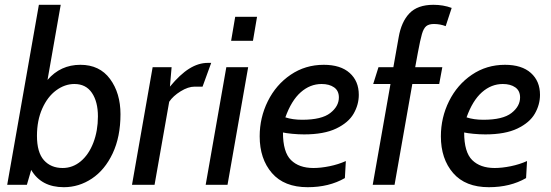

<svg xmlns="http://www.w3.org/2000/svg" viewBox="-20 -770 2294 800"><path d="M110 -62 92 0H10L142 -750H233L178 -437Q232 -500 315 -500Q395 -500 438.5 -441Q482 -382 482 -294Q482 -200 449.5 -131Q417 -62 363 -26Q309 10 246 10Q152 10 110 -62ZM388 -285Q388 -346 363 -383Q338 -420 290 -420Q250 -420 214 -393.5Q178 -367 156 -317.5Q134 -268 134 -204Q134 -135 163 -102.5Q192 -70 241 -70Q283 -70 316.5 -98Q350 -126 369 -175.5Q388 -225 388 -285Z M616 -490H695L688 -409Q730 -460 768.5 -484Q807 -508 846 -508H860L824 -409H791Q764 -409 732.5 -389.5Q701 -370 685 -346L624 0H530Z M960 -700H1051L1034 -600H943ZM923 -490H1014L928 0H837Z M1062 -202Q1062 -280 1096 -348.5Q1130 -417 1191 -458.5Q1252 -500 1329 -500Q1399 -500 1437 -466Q1475 -432 1475 -375Q1475 -334 1453.5 -296.5Q1432 -259 1381 -234.5Q1330 -210 1247 -210Q1223 -210 1197.5 -212.5Q1172 -215 1159 -218Q1159 -136 1192.5 -103Q1226 -70 1286 -70Q1317 -70 1353.5 -77.5Q1390 -85 1421 -99L1417 -28Q1351 10 1262 10Q1164 10 1113 -49Q1062 -108 1062 -202ZM1392 -364Q1392 -392 1372 -406Q1352 -420 1320 -420Q1272 -420 1233 -385.5Q1194 -351 1169 -281Q1199 -271 1239 -271Q1320 -271 1356 -299Q1392 -327 1392 -364Z M1607 -420H1535L1557 -490H1619L1641 -614Q1652 -679 1686 -714.5Q1720 -750 1786 -750Q1827 -750 1862 -737L1837 -661Q1814 -670 1788 -670Q1767 -670 1756 -661Q1745 -652 1738 -628Q1731 -604 1721 -550L1710 -490H1823L1810 -420H1698L1624 0H1533Z M1817 -202Q1817 -280 1851 -348.5Q1885 -417 1946 -458.5Q2007 -500 2084 -500Q2154 -500 2192 -466Q2230 -432 2230 -375Q2230 -334 2208.5 -296.5Q2187 -259 2136 -234.5Q2085 -210 2002 -210Q1978 -210 1952.5 -212.5Q1927 -215 1914 -218Q1914 -136 1947.5 -103Q1981 -70 2041 -70Q2072 -70 2108.5 -77.5Q2145 -85 2176 -99L2172 -28Q2106 10 2017 10Q1919 10 1868 -49Q1817 -108 1817 -202ZM2147 -364Q2147 -392 2127 -406Q2107 -420 2075 -420Q2027 -420 1988 -385.5Q1949 -351 1924 -281Q1954 -271 1994 -271Q2075 -271 2111 -299Q2147 -327 2147 -364Z"/></svg>

Font: Cabin
Style: Italic
Weight: 400
Italic angle: -7°
Designer: Pablo Impallari
Foundry: Pablo Impallari. http://www.impallari.com Igino Marini. http://www.ikern.com
Version: Version 2.200